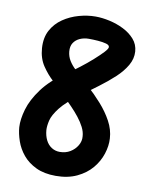

<svg xmlns="http://www.w3.org/2000/svg" viewBox="-79 -735 624 798"><g transform="rotate(10 233.5 -335.5)"><path d="M210 -96Q235 -96 254 -107.5Q273 -119 284 -137.5Q295 -156 293 -176Q292 -195 282 -214.5Q272 -234 257 -253Q242 -272 224.5 -290Q207 -308 191 -324L169 -347Q156 -360 132 -381.5Q108 -403 87 -434Q66 -465 63 -508Q60 -552 77 -583.5Q94 -615 124 -635.5Q154 -656 190 -666Q226 -676 260 -676Q288 -676 319.5 -669Q351 -662 379 -648Q407 -634 426 -612.5Q445 -591 447 -561Q449 -531 432.5 -502.5Q416 -474 387.5 -447.5Q359 -421 324 -395Q289 -369 254 -343Q199 -303 174.5 -271.5Q150 -240 144.5 -216.5Q139 -193 140 -176Q142 -152 151 -134Q160 -116 175.5 -106Q191 -96 210 -96ZM211 5Q162 5 127.5 -11.5Q93 -28 71.5 -54Q50 -80 39.5 -110.5Q29 -141 27 -168Q25 -201 37.5 -244Q50 -287 84 -333Q118 -379 179 -421Q205 -438 232.5 -459Q260 -480 283.5 -501Q307 -522 321.5 -537.5Q336 -553 336 -560Q336 -569 321.5 -573Q307 -577 287 -578.5Q267 -580 248 -580Q228 -580 211 -572.5Q194 -565 184.5 -550.5Q175 -536 177 -514Q179 -493 189.5 -476Q200 -459 216 -444Q232 -429 248 -413L278 -386Q309 -358 337.5 -326Q366 -294 385 -259Q404 -224 406 -187Q408 -156 397 -122Q386 -88 362 -59.5Q338 -31 300 -13Q262 5 211 5Z"/></g></svg>

Font: Edu NSW ACT Foundation
Style: Bold
Weight: 700
Version: Version 1.003